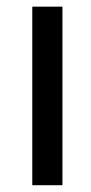

<svg xmlns="http://www.w3.org/2000/svg" viewBox="-20 -544 267 566"><path d="M75.2 2V-524.4H164.1V2Z"/></svg>

Font: Gen Shin Gothic Regular
Style: Regular
Weight: 400
Designer: [Source Han Sans]
Ryoko NISHIZUKA  (kana & ideographs); Paul D. Hunt (Latin, Greek & Cyrillic); Wenlong ZHANG  (bopomofo
Version: Version 1.002.20150607